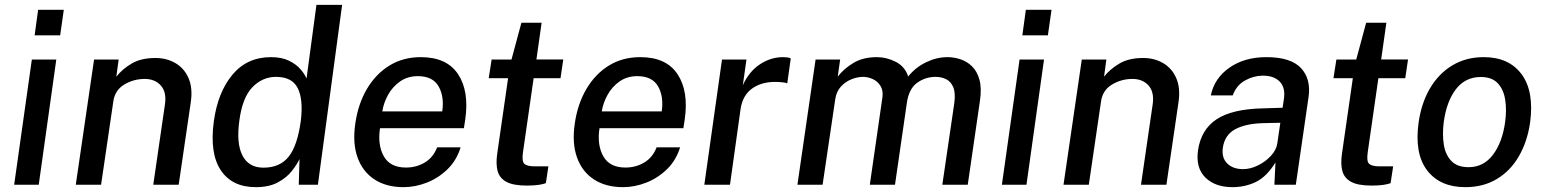

<svg xmlns="http://www.w3.org/2000/svg" viewBox="-20 -763 6382 793"><path d="M123 -617 137.5 -722.5H243.5L228.5 -617ZM38.5 0 111.5 -517H212.5L140 0Z M293 0 368.5 -517H470L460.5 -446.5Q485.5 -478 524.2 -500.8Q563 -523.5 622 -523.5Q668.5 -523.5 704.8 -502.2Q741 -481 758.8 -440.2Q776.5 -399.5 768 -341L718 0H613L661 -330Q669 -381.5 644.8 -409.2Q620.5 -437 577.5 -437Q532 -437 493.2 -413.8Q454.5 -390.5 448 -344L397.5 0Z M1036.5 10Q938.5 10 892 -59.8Q845.5 -129.5 863 -261Q879.5 -382 940 -454.5Q1000.5 -527 1099.5 -527Q1143 -527 1173 -512.5Q1203 -498 1221 -477.2Q1239 -456.5 1246 -438.5L1287 -743H1393L1293 0H1214L1217 -106Q1206.5 -83.5 1185.2 -56.5Q1164 -29.5 1127.8 -9.8Q1091.5 10 1036.5 10ZM1068 -70.5Q1136 -70.5 1172.2 -115.8Q1208.5 -161 1222.5 -264.5Q1233 -352 1209.8 -398.8Q1186.5 -445.5 1120 -445.5Q1064 -445.5 1022.5 -402.8Q981 -360 968.5 -264.5Q955.5 -170.5 981.5 -120.5Q1007.5 -70.5 1068 -70.5Z M1646.5 10Q1575.5 10 1526.8 -21.8Q1478 -53.5 1456.8 -112.5Q1435.5 -171.5 1447.5 -253Q1459 -333.5 1495.2 -395.2Q1531.5 -457 1588 -492Q1644.5 -527 1718 -527Q1825 -527 1871.8 -456.8Q1918.5 -386.5 1901.5 -269L1896 -233.5H1549.5Q1539 -164 1565.2 -117.5Q1591.5 -71 1656.5 -71Q1700 -71 1734.8 -92Q1769.5 -113 1785.5 -154.5H1882.5Q1866 -101 1828.8 -64.5Q1791.5 -28 1743.5 -9Q1695.5 10 1646.5 10ZM1559 -303H1806.5Q1815.5 -364 1791.5 -406.2Q1767.5 -448.5 1705.5 -448.5Q1664 -448.5 1633 -427Q1602 -405.5 1583.2 -372Q1564.5 -338.5 1559 -303Z M2156 3.5Q2100 3.5 2071.5 -12Q2043 -27.5 2035.2 -56.8Q2027.5 -86 2033.5 -127.5L2078.5 -440H1998.5L2010.5 -517H2092.5L2133.5 -669H2217L2195.5 -517.5H2306.5L2295 -440H2184L2140 -134Q2134.5 -96 2146.2 -86Q2158 -76 2187.5 -76H2245L2234.5 -6.5Q2224.5 -2.5 2205.2 0.5Q2186 3.5 2156 3.5Z M2553 10Q2482 10 2433.2 -21.8Q2384.5 -53.5 2363.2 -112.5Q2342 -171.5 2354 -253Q2365.5 -333.5 2401.8 -395.2Q2438 -457 2494.5 -492Q2551 -527 2624.5 -527Q2731.5 -527 2778.2 -456.8Q2825 -386.5 2808 -269L2802.5 -233.5H2456Q2445.5 -164 2471.8 -117.5Q2498 -71 2563 -71Q2606.5 -71 2641.2 -92Q2676 -113 2692 -154.5H2789Q2772.5 -101 2735.2 -64.5Q2698 -28 2650 -9Q2602 10 2553 10ZM2465.5 -303H2713Q2722 -364 2698 -406.2Q2674 -448.5 2612 -448.5Q2570.5 -448.5 2539.5 -427Q2508.5 -405.5 2489.8 -372Q2471 -338.5 2465.5 -303Z M2889 0 2962 -517H3063L3048 -411Q3074 -468 3118.8 -497.5Q3163.5 -527 3214.5 -527Q3224 -527 3232.8 -525.8Q3241.5 -524.5 3246 -521.5L3231.5 -418.5Q3226 -421.5 3216.5 -422.5Q3207 -423.5 3200.5 -424Q3134.5 -429 3090.8 -400.5Q3047 -372 3038.5 -311L2995 0Z M3273.5 0 3348.5 -517H3450L3440 -446.5Q3465.5 -479.5 3505 -503.2Q3544.5 -527 3602 -527Q3641.5 -527 3679.5 -507.8Q3717.5 -488.5 3731 -447Q3761 -484.5 3804.8 -505.8Q3848.5 -527 3893.5 -527Q3920 -527 3946.8 -518.2Q3973.5 -509.5 3994.5 -489.2Q4015.5 -469 4025.2 -434.2Q4035 -399.5 4027.5 -347.5L3977 0H3872L3921.5 -337.5Q3927 -379.5 3917.2 -402.8Q3907.5 -426 3887.8 -435.8Q3868 -445.5 3844 -445.5Q3802.5 -445.5 3768.2 -421.2Q3734 -397 3725.5 -338L3676.5 0H3572.5L3624.5 -360.5Q3628.5 -388.5 3617 -407.5Q3605.5 -426.5 3585.5 -436Q3565.5 -445.5 3544.5 -445.5Q3521.5 -445.5 3496.5 -435.5Q3471.5 -425.5 3452.8 -405Q3434 -384.5 3429.5 -351.5L3377.5 0Z M4202.5 -617 4217 -722.5H4323L4308 -617ZM4118 0 4191 -517H4292L4219.5 0Z M4372.5 0 4448 -517H4549.5L4540 -446.5Q4565 -478 4603.8 -500.8Q4642.5 -523.5 4701.5 -523.5Q4748 -523.5 4784.2 -502.2Q4820.5 -481 4838.2 -440.2Q4856 -399.5 4847.5 -341L4797.5 0H4692.5L4740.5 -330Q4748.5 -381.5 4724.2 -409.2Q4700 -437 4657 -437Q4611.5 -437 4572.8 -413.8Q4534 -390.5 4527.5 -344L4477 0Z M5070.5 10Q4998.5 10 4958.2 -30Q4918 -70 4928 -142Q4940.5 -228 5005 -270.5Q5069.5 -313 5198 -315.5L5277.5 -318L5283 -355.5Q5289.5 -401.5 5265.2 -426.2Q5241 -451 5194 -450.5Q5156.5 -450 5121.5 -430.2Q5086.5 -410.5 5071.5 -369H4981Q4995.5 -440 5057.8 -483.5Q5120 -527 5210.5 -527Q5311 -527 5353.2 -482Q5395.5 -437 5384.5 -361.5L5332 0H5243.5L5248 -92Q5211.5 -33 5167 -11.5Q5122.5 10 5070.5 10ZM5114 -64.5Q5144.5 -64.5 5175.5 -79.8Q5206.5 -95 5229 -119.2Q5251.5 -143.5 5255.5 -170.5L5268 -256L5203 -254.5Q5128.5 -253.5 5083.5 -230.2Q5038.5 -207 5030.5 -152.5Q5025 -111 5048.8 -87.8Q5072.5 -64.5 5114 -64.5Z M5645 3.5Q5589 3.5 5560.5 -12Q5532 -27.5 5524.2 -56.8Q5516.5 -86 5522.5 -127.5L5567.5 -440H5487.5L5499.5 -517H5581.5L5622.5 -669H5706L5684.5 -517.5H5795.5L5784 -440H5673L5629 -134Q5623.5 -96 5635.2 -86Q5647 -76 5676.5 -76H5734L5723.5 -6.5Q5713.5 -2.5 5694.2 0.5Q5675 3.5 5645 3.5Z M6032 10Q5927.5 10 5874.5 -59.2Q5821.5 -128.5 5839 -256Q5850.5 -337.5 5886.2 -398.2Q5922 -459 5978.5 -493Q6035 -527 6108 -527Q6212.5 -527 6264.8 -456Q6317 -385 6299.5 -256Q6288 -177.5 6253.2 -117.5Q6218.5 -57.5 6162.5 -23.8Q6106.5 10 6032 10ZM6045.5 -72.5Q6107.5 -72.5 6146.2 -123.8Q6185 -175 6196.5 -259Q6203.5 -310.5 6196.5 -352.8Q6189.5 -395 6165.2 -420Q6141 -445 6096 -445Q6032 -445 5993.2 -394.5Q5954.5 -344 5943 -259Q5936.5 -208.5 5943.2 -166Q5950 -123.5 5974.5 -98Q5999 -72.5 6045.5 -72.5Z"/></svg>

Font: Public Sans Medium
Style: Italic
Weight: 500
Italic angle: -8°
Designer: The Public Sans project authors (U.S. Web Design System). Libre Franklin designed by Pablo Impallari and Rodrigo Fuenzal
Version: Version 1.007; ttfautohint (v1.8.1) -l 8 -r 50 -G 200 -x 14 